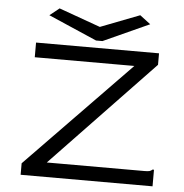

<svg xmlns="http://www.w3.org/2000/svg" viewBox="-55 -846 860 899"><g transform="rotate(5 375.0 -396.5)"><path d="M75 -54 561 -554H93V-623H671V-569L192 -68H651Q667 -68 674.5 -70Q682 -72 688 -78H695V0H75ZM568 -793 618 -755 402 -657H372L144 -756L189 -792L384 -722Z"/></g></svg>

Font: Inconsolata ExtraExpanded
Style: Regular
Weight: 400
Width: 8
Monospace: yes
Designer: Raph Levien, Cyreal, Brenton Simpson
Foundry: Raph Levien, Cyreal, Google
Version: Version 3.000; ttfautohint (v1.8.2.53-6de2)